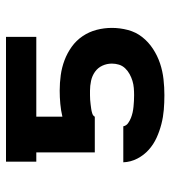

<svg xmlns="http://www.w3.org/2000/svg" viewBox="16 -576 568 640"><g transform="rotate(-90 300.0 -256.0)"><path d="M303 8Q278 8 254 6Q230 4 206.5 -2Q183 -8 161 -18Q139 -28 121 -44Q103 -60 91.5 -82Q80 -104 79 -129H199Q201 -119 209.5 -113Q218 -107 227 -103.5Q236 -100 245 -98Q254 -96 264 -95Q274 -94 283.5 -93.5Q293 -93 303 -93Q315 -93 327 -94Q339 -95 350.5 -98.5Q362 -102 373 -108Q384 -114 392.5 -123Q401 -132 404.5 -143.5Q408 -155 408 -167Q408 -184 401 -199Q394 -214 380.5 -223.5Q367 -233 350.5 -236.5Q334 -240 318 -240Q310 -240 302.5 -240Q295 -240 287.5 -239.5Q280 -239 272.5 -238Q265 -237 257.5 -236Q250 -235 242 -232.5Q234 -230 231 -224H112V-419H81V-520H497V-419H231V-332Q252 -337 274 -339Q296 -341 318 -341Q344 -341 369.5 -337.5Q395 -334 419 -325Q443 -316 464 -301Q485 -286 499.5 -264.5Q514 -243 520.5 -218Q527 -193 527 -167Q527 -140 520 -113.5Q513 -87 496.5 -66Q480 -45 457 -30Q434 -15 408.5 -6.5Q383 2 356 5Q329 8 303 8Z"/></g></svg>

Font: R Plex Mono
Style: Bold
Weight: 700
Monospace: yes
Designer: Belleve Invis
Foundry: Belleve Invis
Version: Version 31.8.0